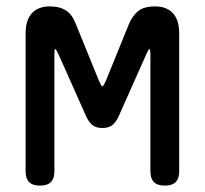

<svg xmlns="http://www.w3.org/2000/svg" viewBox="-20 -570 640 600"><path d="M540 -35Q540 -12 529 -1Q518 10 495 10Q472 10 461 -1Q450 -12 450 -35V-400Q450 -416 447 -417Q444 -416 437 -400L351 -207Q343 -189 331.5 -179.5Q320 -170 300 -170Q280 -170 268.5 -179.5Q257 -189 249 -207L163 -400Q155 -417 152.5 -417Q150 -417 150 -400V-35Q150 -12 139 -1Q128 10 105 10Q82 10 71 -1Q60 -12 60 -35V-465Q60 -508 80 -529Q100 -550 135 -550Q152 -550 165 -546.5Q178 -543 188 -536Q198 -529 205 -518.5Q212 -508 217 -495L289 -318Q297 -300 300 -300Q303 -300 311 -318L383 -495Q394 -521 412 -535.5Q430 -550 465 -550Q500 -550 520 -529Q540 -508 540 -465Z"/></svg>

Font: Maple Mono Normal
Style: Regular
Weight: 400
Monospace: yes
Designer: subframe7536
Version: Version 7.000